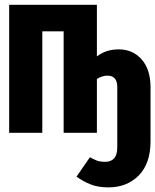

<svg xmlns="http://www.w3.org/2000/svg" viewBox="-20 -565 661 817"><path d="M19 0V-544.6H392.3V-325.1Q411.3 -339.5 434.1 -347.2Q456.9 -354.9 486.2 -354.9Q544.6 -354.9 582.6 -312.3Q620.5 -269.7 620.5 -193.3V36.4Q620.5 130.8 570.5 181.5Q520.5 232.3 441.5 232.3Q396.4 232.3 364.4 219.2Q332.3 206.2 305.6 186.7L362.6 104.1Q376.4 111.8 390.5 117.7Q404.6 123.6 428.2 123.6Q451.8 123.6 465.4 109Q479 94.4 479 61.5V-194.4Q479 -243.1 437.4 -243.1Q413.8 -243.1 392.3 -228.7V0H250.8V-431.8H160V0Z"/></svg>

Font: FiraCode Nerd Font
Style: Bold
Weight: 700
Designer: Carrois Corporate, Edenspiekermann AG, Nikita Prokopov
Foundry: Carrois Corporate, Edenspiekermann AG, Nikita Prokopov
Version: Version 6.002;Nerd Fonts 2.1.0